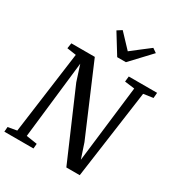

<svg xmlns="http://www.w3.org/2000/svg" viewBox="-225 -1146 1213 1297"><g transform="rotate(30 382.0 -497.0)"><path d="M2 0 5 -38 74 -50 160.5 -690.5 89 -701 95.5 -743H278.5L506 -209.5L544.5 -94L616 -691L539 -701L543.5 -743H764.5L761 -701L686 -690L590 0H485.5L256 -531.5L216.5 -654L147.5 -51L232.5 -38L229 0ZM410.5 -817 315.5 -971 351.5 -994Q377 -967 402.2 -940.2Q427.5 -913.5 452.5 -887Q486.5 -913.5 521 -940.2Q555.5 -967 590.5 -993.5L623 -971L478.5 -817Z"/></g></svg>

Font: Merriweather 28pt
Style: Italic
Weight: 400
Italic angle: -7.8°
Version: Version 2.101